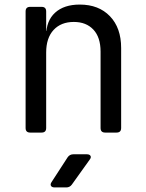

<svg xmlns="http://www.w3.org/2000/svg" viewBox="-20 -580 640 840"><path d="M112 0Q92 0 92 -20V-530Q92 -550 112 -550H162Q182 -550 182 -530V-445H201L182 -424Q182 -489 221 -524.5Q260 -560 329 -560Q412 -560 461 -509Q510 -458 510 -370V-20Q510 0 490 0H440Q420 0 420 -20V-354Q420 -417 388.5 -450.5Q357 -484 303 -484Q247 -484 214.5 -449Q182 -414 182 -350V-20Q182 0 162 0ZM219 240Q207 240 203 233Q199 226 206 216L276 108Q285 95 301 95H360Q372 95 376 102Q380 109 372 119L294 228Q285 240 270 240Z"/></svg>

Font: Pitagon Sans Mono
Style: Regular
Weight: 400
Monospace: yes
Designer: Travis Tran
Foundry: Pitagon
Version: Version 1.001;gftools[0.9.26]